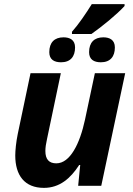

<svg xmlns="http://www.w3.org/2000/svg" viewBox="-20 -901 644 931"><path d="M329 -747V-736H423C473 -771 546 -830 584 -872V-881H425C397 -836 362 -784 329 -747ZM276 -599C322 -599 344 -627 344 -671C344 -708 318 -720 288 -720C244 -720 219 -695 219 -648C219 -612 243 -599 276 -599ZM469 -599C515 -599 537 -627 537 -671C537 -708 511 -720 481 -720C437 -720 412 -695 412 -648C412 -612 436 -599 469 -599ZM193 10C269 10 322 -36 364 -101H369L359 0H471L587 -546H440L392 -320C367 -204 320 -109 253 -109C218 -109 200 -128 200 -169C200 -185 203 -205 208 -227L275 -546H128L66 -251C58 -212 54 -171 54 -147C54 -51 99 10 193 10Z"/></svg>

Font: Noto Sans
Style: Bold Italic
Weight: 700
Italic angle: -12°
Designer: Monotype Design Team
Foundry: Monotype Imaging Inc.
Version: Version 2.013